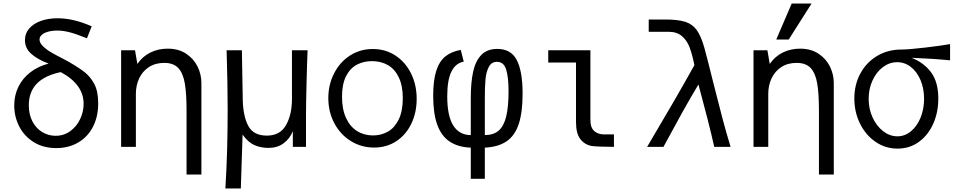

<svg xmlns="http://www.w3.org/2000/svg" viewBox="-20 -836 5440 1093"><path d="M61 -236Q61 -293.5 84.8 -342Q108.5 -390.5 152.8 -424.5Q197 -458.5 256.5 -474Q194 -497.5 158 -529.5Q122 -561.5 122 -608Q122 -645.5 146 -673.5Q170 -701.5 212.2 -716.8Q254.5 -732 307.5 -732Q399 -732 502 -686L475 -618Q413 -643 375.8 -652.5Q338.5 -662 306.5 -662Q275.5 -662 252.5 -655.2Q229.5 -648.5 217.2 -637Q205 -625.5 205 -611Q205 -592 224.8 -572.8Q244.5 -553.5 272 -537.5Q299.5 -521.5 340 -501Q370.5 -485.5 405.5 -463.8Q440.5 -442 461.5 -425.5Q494 -400 516.5 -358.5Q539 -317 539 -247.5Q539 -172 509.2 -114.2Q479.5 -56.5 425.2 -24.8Q371 7 300.5 7Q226.5 7 172.2 -26.8Q118 -60.5 89.5 -116.2Q61 -172 61 -236ZM456 -245Q456 -355.5 326 -425.5Q144 -388 144 -237Q144 -184 164.8 -144.5Q185.5 -105 220.5 -84Q255.5 -63 296.5 -63Q343.5 -63 380 -89.5Q416.5 -116 436.2 -158Q456 -200 456 -245Z M915 -478Q864 -478 827.5 -454Q791 -430 772.2 -389.8Q753.5 -349.5 753.5 -302V0H669.5V-151V-288V-550H748.5L762 -472Q791.5 -515 836.2 -537Q881 -559 934.5 -559Q996.5 -559 1039.8 -530.2Q1083 -501.5 1104.8 -456.8Q1126.5 -412 1126.5 -364V157.5H1042V-206Q1042 -304 1032 -361.8Q1022 -419.5 994.8 -448.8Q967.5 -478 915 -478Z M1276 -212.5Q1276 -355.5 1270 -550H1357L1362 -265Q1364.5 -173 1393.8 -118.5Q1423 -64 1499 -64Q1574.5 -64 1608.2 -123.8Q1642 -183.5 1642 -272V-550H1731Q1728 -482 1725 -359.8Q1722 -237.5 1722 -185V0H1647V-89Q1629.5 -46 1594 -20Q1558.5 6 1509 6Q1463.5 6 1427.2 -10.5Q1391 -27 1361 -70L1351 237H1263Q1276 32.5 1276 -212.5Z M1849 -277.5Q1849 -354 1881.8 -418.2Q1914.5 -482.5 1972.2 -519.8Q2030 -557 2102.5 -557Q2174.5 -557 2231.2 -519.8Q2288 -482.5 2320 -417.8Q2352 -353 2352 -273Q2352 -195.5 2321.8 -132.2Q2291.5 -69 2236.5 -32.5Q2181.5 4 2109.5 4Q2037 4 1977.2 -33Q1917.5 -70 1883.2 -134.5Q1849 -199 1849 -277.5ZM2273 -276.5Q2273 -348 2250.2 -395.5Q2227.5 -443 2188 -465.5Q2148.5 -488 2097.5 -488Q2050 -488 2011.8 -468Q1973.5 -448 1950.2 -402.8Q1927 -357.5 1927 -285.5Q1927 -214 1950 -164.2Q1973 -114.5 2013 -89.8Q2053 -65 2103.5 -65Q2150.5 -65 2188.8 -87Q2227 -109 2250 -156.5Q2273 -204 2273 -276.5Z M2660 4.5Q2586.5 1.5 2539.2 -30.5Q2492 -62.5 2469 -126.5Q2446 -190.5 2446 -291Q2446 -379.5 2463.8 -433.8Q2481.5 -488 2515.8 -515.2Q2550 -542.5 2603 -552L2620 -485Q2574.5 -477 2550.2 -429.2Q2526 -381.5 2526 -287.5Q2526 -175.5 2560.5 -121.2Q2595 -67 2660 -67V-277Q2660 -366.5 2673.5 -428Q2687 -489.5 2720.2 -523.5Q2753.5 -557.5 2811 -557.5Q2889.5 -557.5 2922.2 -493.5Q2955 -429.5 2955 -303Q2955 -196.5 2933.2 -130.5Q2911.5 -64.5 2864.5 -32Q2817.5 0.5 2740 4.5V182H2660ZM2875 -317.5Q2875 -396 2861.5 -440Q2848 -484 2809 -484Q2777 -484 2762 -453.8Q2747 -423.5 2743.5 -382Q2740 -340.5 2740 -277V-67Q2789 -67 2818.5 -92.2Q2848 -117.5 2861.5 -172.2Q2875 -227 2875 -317.5Z M3259 -142V-480H3101V-550H3341V-154Q3341 -108.5 3363.2 -89.8Q3385.5 -71 3416 -71H3475V0Q3448 0 3405.8 -1.2Q3363.5 -2.5 3348 -5Q3308 -12.5 3283.5 -44.5Q3259 -76.5 3259 -142Z M3933 -465Q3921 -525.5 3906 -565.5Q3891 -605.5 3862.2 -630.2Q3833.5 -655 3787 -655H3673V-725H3766Q3839.5 -725 3880.5 -712Q3921.5 -699 3946.2 -665Q3971 -631 3990 -563Q4010 -489.5 4038.5 -373.5Q4073 -237 4092.8 -162Q4112.5 -87 4139 0H4046Q4032 -64 4005.5 -167.5Q3979 -271 3956 -355Q3909 -277 3865.5 -198.8Q3822 -120.5 3757 0H3664Q3762 -166 3816.2 -259.5Q3870.5 -353 3933 -465Z M4515 -478Q4464 -478 4427.5 -454Q4391 -430 4372.2 -389.8Q4353.5 -349.5 4353.5 -302V0H4269.5V-151V-288V-550H4348.5L4362 -472Q4391.5 -515 4436.2 -537Q4481 -559 4534.5 -559Q4596.5 -559 4639.8 -530.2Q4683 -501.5 4704.8 -456.8Q4726.5 -412 4726.5 -364V157.5H4642V-206Q4642 -304 4632 -361.8Q4622 -419.5 4594.8 -448.8Q4567.5 -478 4515 -478ZM4399 -611 4487 -816H4600L4470 -611Z M4843.5 -275Q4843.5 -354.5 4878 -418Q4912.5 -481.5 4973.5 -517.8Q5034.5 -554 5111 -554Q5152 -554 5247.2 -565.2Q5342.5 -576.5 5388.5 -585V-492.5Q5295 -502 5169.5 -507Q5240 -479 5280.8 -423.8Q5321.5 -368.5 5321.5 -274.5Q5321.5 -197 5292.8 -132Q5264 -67 5211.2 -28.5Q5158.5 10 5089.5 10Q5020 10 4963.8 -28.8Q4907.5 -67.5 4875.5 -133Q4843.5 -198.5 4843.5 -275ZM5240.5 -273.5Q5240.5 -331 5220.8 -378.8Q5201 -426.5 5166 -454.2Q5131 -482 5087.5 -482Q5043.5 -482 5006.2 -454Q4969 -426 4947 -378Q4925 -330 4925 -273.5Q4925 -216 4947.5 -167Q4970 -118 5007.8 -89Q5045.5 -60 5088.5 -60Q5131.5 -60 5166.2 -89Q5201 -118 5220.8 -167Q5240.5 -216 5240.5 -273.5Z"/></svg>

Font: JuliaMono
Style: Regular
Weight: 400
Monospace: yes
Designer: cormullion
Foundry: corm
Version: Version 0.055; ttfautohint (v1.8.4)